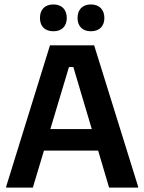

<svg xmlns="http://www.w3.org/2000/svg" viewBox="-20 -857 659 877"><path d="M224.2 -714.2C263.3 -714.2 285 -738.3 285 -775C285 -811.7 263.3 -836.7 224.2 -836.7C183.3 -836.7 162.5 -811.7 162.5 -775C162.5 -738.3 183.3 -714.2 224.2 -714.2ZM395 -714.2C435 -714.2 456.7 -738.3 456.7 -775C456.7 -811.7 435 -836.7 395 -836.7C355.8 -836.7 334.2 -811.7 334.2 -775C334.2 -738.3 355.8 -714.2 395 -714.2ZM130 0 180.8 -169.2H428.3L478.3 0H610.8V-5L410 -650H208.3L8.3 -5V0ZM295 -550.8H315L399.2 -267.5H210Z"/></svg>

Font: Familjen Grotesk SemiBold
Style: Regular
Weight: 600
Designer: Anders Wikstroem, Jonas Baeckman, Matilda Gysing, Kristian Moeller
Foundry: Familjen STHLM AB
Version: Version 2.000